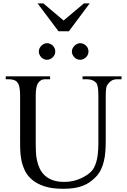

<svg xmlns="http://www.w3.org/2000/svg" viewBox="-20 -1122 763 1157"><path d="M687 -644.5Q666.5 -644.5 652.6 -636.2Q638.7 -627.9 627.4 -610.8Q621.6 -604 619.4 -586.9Q617.2 -569.8 617.2 -542V-272.5Q617.2 -238.3 614.7 -207.3Q612.3 -176.3 605.7 -149.2Q599.1 -122.1 587.9 -99.1Q576.7 -76.2 559.1 -57.6Q541 -38.6 521.5 -24.9Q502 -11.2 478.5 -2.2Q455.1 6.8 426.3 11.2Q397.5 15.6 360.8 15.6Q293 15.6 247.3 0.5Q201.7 -14.6 172.9 -39.3Q144 -64 129.2 -95.7Q114.3 -127.4 108.2 -160.9Q102.1 -194.3 101.6 -227.1Q101.1 -259.8 101.1 -285.6V-545.4Q101.1 -576.2 97.2 -595.9Q93.3 -615.7 84.5 -625.5Q76.7 -635.7 63.2 -640.1Q49.8 -644.5 29.8 -644.5H14.6V-662.1H281.7V-644.5H256.8Q236.8 -644.5 226.6 -638.2Q216.3 -631.8 207.5 -618.7Q202.1 -608.9 198.7 -591.1Q195.3 -573.2 195.3 -545.4V-256.3Q195.3 -234.9 196.3 -209.2Q197.3 -183.6 202.4 -158.2Q207.5 -132.8 218.3 -108.9Q229 -85 248 -66.4Q267.1 -47.9 296.4 -36.9Q325.7 -25.9 367.7 -25.9Q397.5 -25.9 422.6 -32Q447.8 -38.1 467.8 -47.4Q487.8 -56.6 502.7 -66.9Q517.6 -77.1 526.4 -85.4Q539.1 -97.2 547.4 -113.5Q555.7 -129.9 560.8 -148.2Q565.9 -166.5 568.4 -185.5Q570.8 -204.6 571.8 -221.9Q572.8 -239.3 572.8 -253.4V-545.4Q572.8 -576.2 569.6 -595.7Q566.4 -615.2 559.1 -623.5Q539.6 -644.5 502.4 -644.5H477.5V-662.1H712.4V-644.5ZM313 -812Q313 -801.8 309.1 -792.7Q305.2 -783.7 298.1 -776.9Q291 -770 282 -765.9Q272.9 -761.7 262.7 -761.7Q252.9 -761.7 244.1 -765.9Q235.4 -770 228.5 -777.1Q221.7 -784.2 217.8 -793.2Q213.9 -802.2 213.9 -812Q213.9 -821.3 218 -830.3Q222.2 -839.4 229 -846.2Q235.8 -853 244.6 -857.4Q253.4 -861.8 262.7 -861.8Q272.9 -861.8 282 -857.9Q291 -854 298.1 -847.2Q305.2 -840.3 309.1 -831.3Q313 -822.3 313 -812ZM513.2 -812Q513.2 -801.8 509.3 -792.7Q505.4 -783.7 498.3 -776.9Q491.2 -770 482.2 -765.9Q473.1 -761.7 462.9 -761.7Q452.6 -761.7 443.6 -765.9Q434.6 -770 427.7 -777.1Q420.9 -784.2 417 -793.2Q413.1 -802.2 413.1 -812Q413.1 -821.3 417.5 -830.3Q421.9 -839.4 428.7 -846.2Q435.5 -853 444.6 -857.4Q453.6 -861.8 462.9 -861.8Q473.1 -861.8 482.2 -857.9Q491.2 -854 498.3 -847.2Q505.4 -840.3 509.3 -831.3Q513.2 -822.3 513.2 -812ZM395 -933.6H332.5L206.5 -1101.6H241.2L363.3 -998.5L485.8 -1101.6H520.5Z"/></svg>

Font: Doulos SIL
Style: Regular
Weight: 400
Designer: Walt Agee, Victor Gaultney, Peter Martin, Debbi Hosken
Foundry: SIL International
Version: Version 4.110; 2011; Maintenance release